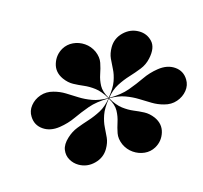

<svg xmlns="http://www.w3.org/2000/svg" viewBox="-94 -896 883 835"><g transform="rotate(15 347.5 -478.0)"><path d="M255.5 -267Q264 -295.5 281.8 -317.8Q299.5 -340 319.8 -362.2Q340 -384.5 356.8 -411.2Q373.5 -438 379.5 -476Q332.5 -448.5 306.2 -417.5Q280 -386.5 259 -356.5Q238 -326.5 207.5 -302Q172 -273.5 134.5 -276.8Q97 -280 77 -312.5Q62.5 -335 66.8 -362.5Q71 -390 90.2 -412.2Q109.5 -434.5 140.5 -442.5Q168 -450 195.2 -449.2Q222.5 -448.5 251.5 -447.2Q280.5 -446 311.8 -451.5Q343 -457 378.5 -477.5Q343 -497.5 314.8 -501Q286.5 -504.5 262.2 -501.5Q238 -498.5 214.5 -497.8Q191 -497 165 -508.5Q127 -526 118.8 -563.2Q110.5 -600.5 129.5 -633Q143.5 -656 168 -667.5Q192.5 -679 220.5 -677Q248.5 -675 272.5 -658Q296.5 -640 304.5 -616.8Q312.5 -593.5 317.2 -568.5Q322 -543.5 334.5 -520.2Q347 -497 379.5 -479Q387 -524.5 381.5 -553.8Q376 -583 365 -604.2Q354 -625.5 344.5 -646.2Q335 -667 335 -695Q335 -735 364.2 -763.5Q393.5 -792 433 -792Q468.5 -792 492.5 -766.5Q516.5 -741 505 -689Q499 -660.5 481.2 -638Q463.5 -615.5 442.8 -593.2Q422 -571 404.8 -544Q387.5 -517 382 -479.5Q428.5 -506.5 454.8 -537.8Q481 -569 501.8 -599.2Q522.5 -629.5 553 -654Q588.5 -682.5 626.2 -679.5Q664 -676.5 684 -643.5Q698 -621 693.8 -593.5Q689.5 -566 670.2 -543.8Q651 -521.5 620 -513.5Q593 -506 565.5 -506.5Q538 -507 509 -508Q480 -509 448.5 -503.5Q417 -498 382 -477.5Q417.5 -457 445.8 -453.5Q474 -450 498.2 -453.2Q522.5 -456.5 546 -457.5Q569.5 -458.5 595.5 -447.5Q633.5 -430 642 -392.8Q650.5 -355.5 631 -323Q617 -300 592.5 -289Q568 -278 540.2 -280.2Q512.5 -282.5 489 -299Q465 -317 457 -339.8Q449 -362.5 444 -386.8Q439 -411 426.5 -434.2Q414 -457.5 381 -475.5Q374 -430.5 379.8 -401.5Q385.5 -372.5 396.2 -351.2Q407 -330 416.2 -309.5Q425.5 -289 425.5 -261Q425.5 -221.5 396.2 -192.8Q367 -164 327.5 -164Q304 -164 283.8 -175.8Q263.5 -187.5 254.2 -210.5Q245 -233.5 255.5 -267Z"/></g></svg>

Font: Bodoni* 96
Style: Bold Italic
Weight: 700
Italic angle: -13°
Version: Version 2.2